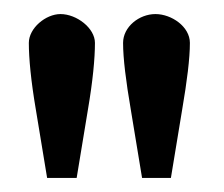

<svg xmlns="http://www.w3.org/2000/svg" viewBox="-20 -590 319 273"><path d="M250 -529C250 -552 224 -570 201 -570C178 -570 155 -552 155 -529C155 -507 159 -475 166 -434L182 -337H223L239 -434C246 -475 250 -507 250 -529ZM115 -529C115 -550 89 -570 66 -570C45 -570 21 -550 21 -529C21 -507 24 -475 31 -434L47 -337H89L105 -434C112 -475 115 -507 115 -529Z"/></svg>

Font: GFS Nicefore
Style: Regular
Weight: 400
Designer: George Matthiopoulos
Foundry: George Matthiopoulos
Version: Version 1.0